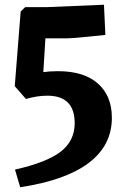

<svg xmlns="http://www.w3.org/2000/svg" viewBox="-20 -682 526 807"><path d="M265.1 -521H170.9L162.1 -378.9Q189 -382.8 224.1 -382.8Q333 -382.8 391.6 -330.8Q450.2 -278.8 450.2 -187Q450.2 -70.8 353 2.7Q255.9 76.2 64.9 105L43 30.8Q175.8 1 234.9 -44.4Q293.9 -89.8 293.9 -164.1Q293.9 -280.3 178.2 -279.8Q137.2 -279.8 88.9 -266.1L42 -319.8L66.9 -633.8L85.9 -651.9H173.8L417 -662.1L422.9 -535.2Q402.8 -533.2 343.5 -527.1Q284.2 -521 265.1 -521Z"/></svg>

Font: Sura
Style: Bold
Weight: 700
Designer: Carolina Giovagnoli
Foundry: Huerta Tipografica
Version: Version 1.002;PS 001.002;hotconv 1.0.70;makeotf.lib2.5.58329